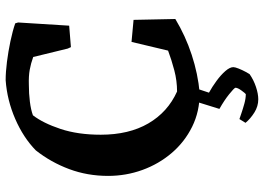

<svg xmlns="http://www.w3.org/2000/svg" viewBox="-144 -552 911 662"><g transform="rotate(-90 311.0 -221.5)"><path d="M321 12Q257 12 204.5 -14Q152 -40 114 -84.5Q76 -129 55.5 -185.5Q35 -242 35 -304Q35 -375 58.5 -438Q82 -501 123 -553Q167 -596 231.5 -624Q296 -652 365 -657Q393 -657 428.5 -652.5Q464 -648 499.5 -640.5Q535 -633 561 -624L564 -614L553 -438L479 -432L474 -443L445 -562Q423 -570 401 -574Q379 -578 349 -577Q319 -577 291 -573.5Q263 -570 244 -563Q217 -528 197 -468Q177 -408 177 -329Q177 -232 216 -165Q255 -98 326 -66Q363 -66 399 -75.5Q435 -85 467 -97L497 -223L573 -216L576 -72Q518 -37 452.5 -15.5Q387 6 321 12ZM299 214Q275 214 253.5 200.5Q232 187 218 170L231 149Q237 151 251.5 156Q266 161 284 166Q302 171 317 171Q320 169 329.5 156Q339 143 339 135Q337 130 316.5 113.5Q296 97 266 80L294 -10H340L322 44Q342 55 362.5 70Q383 85 396.5 100.5Q410 116 410 128Q410 134 405 146.5Q400 159 394 170Q388 181 386 184Q366 198 342 206Q318 214 299 214Z"/></g></svg>

Font: Labrada SemiBold
Style: Regular
Weight: 600
Designer: Mercedes Jáuregui
Foundry: Omnibus-Type Team
Version: Version 1.000; ttfautohint (v1.8.4.7-5d5b)